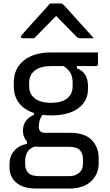

<svg xmlns="http://www.w3.org/2000/svg" viewBox="-20 -843 640 1113"><path d="M113 -85Q113 -150 177 -177V-188Q121 -206 90.5 -245.5Q60 -285 60 -341V-365Q60 -445 117.5 -492Q175 -539 276 -539H548V-471Q548 -460 537 -460H426V-447Q461 -433 475.5 -406.5Q490 -380 490 -347V-326Q490 -257 434 -215.5Q378 -174 276 -174Q250 -174 226 -177Q205 -149 205 -108Q205 -73 240 -73H388Q471 -73 511.5 -31.5Q552 10 552 75V104Q552 167 507.5 208.5Q463 250 380 250H191Q114 250 74.5 216Q35 182 35 126V109Q35 63 62 31.5Q89 0 136 -9V-23Q113 -48 113 -85ZM276 -247Q336 -247 368.5 -272Q401 -297 401 -343V-367Q401 -395 390 -417Q379 -439 349 -460H276Q217 -460 183 -435Q149 -410 149 -363V-341Q149 -304 173 -280Q206 -247 276 -247ZM207 178H380Q402 178 417.5 171.5Q433 165 443 155Q453 145 457 132Q461 119 461 103V80Q461 47 443 27.5Q425 8 380 8H208Q196 8 185 6Q152 15 139 38Q126 61 126 88V112Q126 140 144 159Q162 178 207 178ZM270 -823H330Q338 -823 343.5 -819Q349 -815 362 -801Q370 -792 388.5 -771.5Q407 -751 431 -724Q455 -697 480 -670Q505 -643 524 -621H451Q440 -621 434.5 -623Q429 -625 422 -632Q411 -643 381 -673.5Q351 -704 307 -749H304Q261 -706 231.5 -675.5Q202 -645 178 -621H112Q101 -621 101 -630Q101 -634 105 -638.5Q109 -643 122 -658Q134 -672 154.5 -694.5Q175 -717 197.5 -742Q220 -767 240 -789Q260 -811 270 -823Z"/></svg>

Font: Recursive Mn Lnr St
Style: Regular
Weight: 400
Monospace: yes
Version: Version 1.079;hotconv 1.0.112;makeotfexe 2.5.65598; ttfautoh